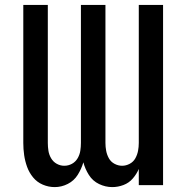

<svg xmlns="http://www.w3.org/2000/svg" viewBox="-20 -755 760 783"><path d="M203 8Q231 8 256.5 -5Q282 -18 297 -42Q312 -66 320 -93Q327 -66 342.5 -41.5Q358 -17 384 -4.5Q410 8 438 8Q461 8 483.5 -0.5Q506 -9 521.5 -27Q537 -45 546 -66V0H645V-735H546V-172Q546 -156 543 -140Q540 -124 532 -109.5Q524 -95 509 -87Q494 -79 478 -79Q462 -79 447 -87Q432 -95 424 -109.5Q416 -124 413 -140Q410 -156 410 -172V-735H310V-172Q310 -156 307.5 -140Q305 -124 296.5 -109.5Q288 -95 273.5 -87Q259 -79 242 -79Q226 -79 211.5 -87Q197 -95 188.5 -109.5Q180 -124 177.5 -140Q175 -156 175 -172V-735H75V-172Q75 -147 78.5 -122.5Q82 -98 90.5 -74.5Q99 -51 115 -31.5Q131 -12 154.5 -2Q178 8 203 8Z"/></svg>

Font: Iosevka Sparkle Medium
Style: Regular
Weight: 500
Designer: Belleve Invis
Foundry: Belleve Invis
Version: Version 4.5.0; ttfautohint (v1.8.3)